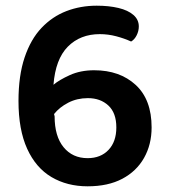

<svg xmlns="http://www.w3.org/2000/svg" viewBox="-20 -641 594 675"><path d="M468 -548Q468 -532 460.5 -517Q453 -502 441 -495Q417 -506 388.5 -513.5Q360 -521 331 -521Q262 -521 218.5 -477Q175 -433 168 -343Q188 -360 225.5 -377Q263 -394 311 -394Q401 -394 457 -342.5Q513 -291 513 -193Q513 -133 486.5 -86Q460 -39 410 -12.5Q360 14 288 14Q216 14 161 -18.5Q106 -51 75.5 -118Q45 -185 45 -286Q45 -375 66.5 -439Q88 -503 126 -543Q164 -583 213.5 -602Q263 -621 320 -621Q363 -621 396.5 -613Q430 -605 449 -588.5Q468 -572 468 -548ZM288 -85Q334 -85 361.5 -114Q389 -143 389 -193Q389 -244 361 -270Q333 -296 289 -296Q251 -296 220 -280Q189 -264 170 -240L172 -232Q172 -162 203.5 -123.5Q235 -85 288 -85Z"/></svg>

Font: Baloo Bhaijaan 2 SemiBold
Style: Regular
Weight: 600
Designer: Sanskriti Dholi, Noopur Datye and Ek Type
Foundry: Ek Type
Version: Version 1.700